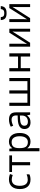

<svg xmlns="http://www.w3.org/2000/svg" viewBox="1934 -2730 1036 4943"><g transform="rotate(-90 2451.5 -258.0)"><path d="M299.8 9.8Q183.6 9.8 119.9 -61.8Q56.2 -133.3 56.2 -264.2Q56.2 -398.4 120.8 -471.7Q185.5 -544.9 305.2 -544.9Q343.8 -544.9 382.3 -536.6Q420.9 -528.3 442.9 -517.1L418 -448.2Q391.1 -459 359.4 -466.1Q327.6 -473.1 303.2 -473.1Q140.1 -473.1 140.1 -265.1Q140.1 -166.5 179.9 -113.8Q219.7 -61 297.9 -61Q364.7 -61 435.1 -89.8V-18.1Q381.3 9.8 299.8 9.8Z M922.9 -465.8H749V0H668V-465.8H496.1V-535.2H922.9Z M1277.8 9.8Q1225.6 9.8 1182.4 -9.5Q1139.2 -28.8 1109.9 -68.8H1104Q1109.9 -22 1109.9 20V240.2H1028.8V-535.2H1094.7L1106 -461.9H1109.9Q1141.1 -505.9 1182.6 -525.4Q1224.1 -544.9 1277.8 -544.9Q1384.3 -544.9 1442.1 -472.2Q1500 -399.4 1500 -268.1Q1500 -136.2 1441.2 -63.2Q1382.3 9.8 1277.8 9.8ZM1266.1 -476.1Q1184.1 -476.1 1147.5 -430.7Q1110.8 -385.3 1109.9 -286.1V-268.1Q1109.9 -155.3 1147.5 -106.7Q1185.1 -58.1 1268.1 -58.1Q1337.4 -58.1 1376.7 -114.3Q1416 -170.4 1416 -269Q1416 -369.1 1376.7 -422.6Q1337.4 -476.1 1266.1 -476.1Z M1970.7 0 1954.6 -76.2H1950.7Q1910.6 -25.9 1870.8 -8.1Q1831.1 9.8 1771.5 9.8Q1691.9 9.8 1646.7 -31.2Q1601.6 -72.3 1601.6 -147.9Q1601.6 -310.1 1860.8 -317.9L1951.7 -320.8V-354Q1951.7 -417 1924.6 -447Q1897.5 -477.1 1837.9 -477.1Q1771 -477.1 1686.5 -436L1661.6 -498Q1701.2 -519.5 1748.3 -531.7Q1795.4 -543.9 1842.8 -543.9Q1938.5 -543.9 1984.6 -501.5Q2030.8 -459 2030.8 -365.2V0ZM1787.6 -57.1Q1863.3 -57.1 1906.5 -98.6Q1949.7 -140.1 1949.7 -214.8V-263.2L1868.7 -259.8Q1772 -256.3 1729.2 -229.7Q1686.5 -203.1 1686.5 -147Q1686.5 -103 1713.1 -80.1Q1739.7 -57.1 1787.6 -57.1Z M2596.7 -69.8H2834V-535.2H2916V0H2197.8V-535.2H2278.8V-69.8H2515.6V-535.2H2596.7Z M3168.9 -535.2V-311H3468.8V-535.2H3549.8V0H3468.8V-241.2H3168.9V0H3087.9V-535.2Z M3797.9 -535.2V-195.8L3794.4 -106.9L3793 -79.1L4082.5 -535.2H4183.6V0H4107.9V-327.1L4109.4 -391.6L4111.8 -455.1L3822.8 0H3721.7V-535.2Z M4584.5 -606Q4494.1 -606 4452.6 -640.9Q4411.1 -675.8 4406.2 -755.9H4482.4Q4486.8 -705.1 4509 -685.1Q4531.2 -665 4586.4 -665Q4636.7 -665 4660.9 -686.5Q4685.1 -708 4690.4 -755.9H4767.1Q4761.2 -678.7 4717.8 -642.3Q4674.3 -606 4584.5 -606ZM4431.6 -535.2V-195.8L4428.2 -106.9L4426.8 -79.1L4716.3 -535.2H4817.4V0H4741.7V-327.1L4743.2 -391.6L4745.6 -455.1L4456.5 0H4355.5V-535.2Z"/></g></svg>

Font: Zoram GWebM
Style: Regular
Weight: 400
Foundry: Ascender Corporation
Version: Version 1.000